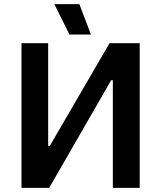

<svg xmlns="http://www.w3.org/2000/svg" viewBox="-20 -909 781 929"><path d="M316 -742H420L364 -889H243ZM84 0H218L518 -521H526V0H656V-700H510L221 -203H213V-700H84Z"/></svg>

Font: Fixel Display SemiBold
Style: Regular
Weight: 600
Designer: AlfaBravo + MacPaw
Foundry: Kyrylo Tkachov, Marchela Mozhyna, Serhii Makarenko, Maria Weinstein, Zakhar Kryvoshyya
Version: Version 1.211